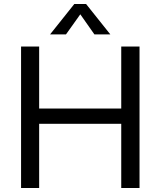

<svg xmlns="http://www.w3.org/2000/svg" viewBox="-20 -946 808 966"><path d="M590 0V-712H682V0ZM86 0V-712H177V0ZM125 -323V-400H642V-323ZM312 -773H232L354 -926H413L535 -773H455L384 -874Z"/></svg>

Font: Muli Medium
Style: Regular
Weight: 500
Designer: Vernon Adams
Foundry: Vernon Adams
Version: Version 2.100; ttfautohint (v1.8.1.43-b0c9)